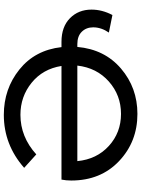

<svg xmlns="http://www.w3.org/2000/svg" viewBox="116 -864 756 1029"><g transform="rotate(90 494.5 -350.0)"><path d="M948 -353Q948 -326 943 -301H334Q350 -201 424 -141Q498 -81 596 -81Q714 -81 808 -166L880 -101Q756 8 596 8Q457 8 353 -75.5Q249 -159 233 -301H205Q124 -301 78 -346.5Q32 -392 32 -462Q32 -519 61 -574L155 -555Q127 -514 127 -471Q127 -434 150.5 -410Q174 -386 217 -386H232Q245 -532 348 -620Q451 -708 591 -708Q740 -708 844 -609.5Q948 -511 948 -353ZM332 -386H844Q834 -490 762.5 -555Q691 -620 591 -620Q491 -620 417.5 -555Q344 -490 332 -386Z"/></g></svg>

Font: Montserrat
Style: Regular
Weight: 500
Designer: Julieta Ulanovsky
Foundry: Julieta Ulanovsky
Version: Version 7.200;PS 007.200;hotconv 1.0.88;makeotf.lib2.5.64775